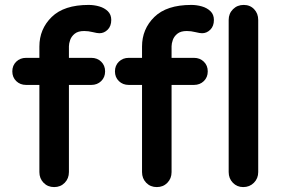

<svg xmlns="http://www.w3.org/2000/svg" viewBox="-20 -760 1144 780"><path d="M340 -740Q362 -740 383 -734Q404 -728 418 -714.5Q432 -701 432 -679Q432 -654 417.5 -639.5Q403 -625 384 -625Q375 -625 357 -629.5Q339 -634 322 -634Q297 -634 283.5 -623Q270 -612 265 -597.5Q260 -583 260 -572V-61Q260 -35 243 -17.5Q226 0 200 0Q174 0 157 -17.5Q140 -35 140 -61V-571Q140 -642 190 -691Q240 -740 340 -740ZM86 -525H351Q375 -525 391 -509.5Q407 -494 407 -470Q407 -446 391 -430.5Q375 -415 351 -415H86Q62 -415 46 -430.5Q30 -446 30 -470Q30 -494 46 -509.5Q62 -525 86 -525ZM757 -740Q779 -740 800 -734Q821 -728 835 -714.5Q849 -701 849 -679Q849 -654 834.5 -639.5Q820 -625 801 -625Q792 -625 774 -629.5Q756 -634 739 -634Q714 -634 700.5 -623Q687 -612 682 -597.5Q677 -583 677 -572V-61Q677 -35 660 -17.5Q643 0 617 0Q591 0 574 -17.5Q557 -35 557 -61V-571Q557 -642 607 -691Q657 -740 757 -740ZM503 -525H768Q792 -525 808 -509.5Q824 -494 824 -470Q824 -446 808 -430.5Q792 -415 768 -415H503Q479 -415 463 -430.5Q447 -446 447 -470Q447 -494 463 -509.5Q479 -525 503 -525ZM1029 -679V-61Q1029 -35 1011.5 -17.5Q994 0 968 0Q943 0 926 -17.5Q909 -35 909 -61V-679Q909 -705 926.5 -722.5Q944 -740 970 -740Q996 -740 1012.5 -722.5Q1029 -705 1029 -679Z"/></svg>

Font: Quicksand Variable Light
Style: Regular
Weight: 300
Designer: Andrew Paglinawan
Foundry: Andrew Paglinawan
Version: Version 3.004